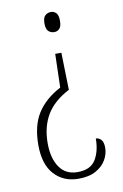

<svg xmlns="http://www.w3.org/2000/svg" viewBox="-84 -589 532 828"><g transform="rotate(-10 182.5 -175.5)"><path d="M199 -540Q212 -540 221.5 -530.5Q231 -521 231 -496Q231 -471 221.5 -461.5Q212 -452 199 -452Q184 -452 173.5 -461.5Q163 -471 163 -496Q163 -521 173.5 -530.5Q184 -540 199 -540ZM217 -196Q148 -160 117.5 -108Q87 -56 87 15Q87 81 114 120.5Q141 160 193 160Q250 160 272.5 123Q295 86 295 31Q308 31 318 41.5Q328 52 328 77Q328 104 313.5 129.5Q299 155 269 172Q239 189 192 189Q127 189 86.5 145Q46 101 46 16Q46 -69 80 -122.5Q114 -176 182 -212L186 -359H213Z"/></g></svg>

Font: Noto Serif Hebrew ExtraCondensed ExtraLight
Style: Regular
Weight: 200
Width: 2
Designer: Monotype Design Team
Foundry: Monotype Imaging Inc.
Version: Version 2.004; ttfautohint (v1.8.4.7-5d5b)